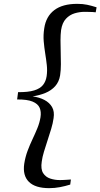

<svg xmlns="http://www.w3.org/2000/svg" viewBox="-20 -850 522 998"><path d="M236 128Q163 128 130 95Q97 62 106 1Q111.5 -34 123.2 -65.5Q135 -97 149 -126.5Q163 -156 174.5 -184.2Q186 -212.5 190.5 -240.5Q195 -269 186 -289.8Q177 -310.5 149.2 -322Q121.5 -333.5 69 -333L74 -371Q126.5 -370.5 157.5 -380Q188.5 -389.5 203.5 -408.2Q218.5 -427 222.5 -454.5Q226.5 -483 223.2 -512.2Q220 -541.5 215 -572.2Q210 -603 207.2 -635.5Q204.5 -668 210 -703Q219 -764.5 262 -797.2Q305 -830 381.5 -830Q410.5 -830 433 -825.2Q455.5 -820.5 482 -812L477.5 -786Q473 -787 461 -787.5Q449 -788 437.2 -788.2Q425.5 -788.5 420 -788.5Q394 -788.5 368 -780.8Q342 -773 322.8 -752.5Q303.5 -732 297.5 -693.5Q294.5 -670 294.5 -640.5Q294.5 -611 295.5 -579.2Q296.5 -547.5 296.5 -516.5Q296.5 -485.5 292.5 -458.5Q287 -424.5 266.8 -402Q246.5 -379.5 216.2 -367Q186 -354.5 149.5 -349Q184 -344.5 210.8 -330.5Q237.5 -316.5 250.8 -293.2Q264 -270 258.5 -235.5Q255 -209.5 246 -179.8Q237 -150 227 -119.8Q217 -89.5 208.5 -61.5Q200 -33.5 197 -10Q191 29 204.2 49.8Q217.5 70.5 241.2 78.2Q265 86 291 86Q297 86 308.8 85.5Q320.5 85 332 84.2Q343.5 83.5 348.5 83L345 109.5Q319 117.5 291.5 122.8Q264 128 236 128Z"/></svg>

Font: Merriweather 120pt
Style: Italic
Weight: 400
Italic angle: -7.8°
Version: Version 2.101